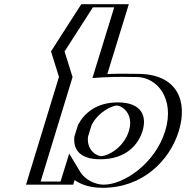

<svg xmlns="http://www.w3.org/2000/svg" viewBox="-20 -880 887 915"><path d="M619.3 -256C597.9 -186 534.6 -136 462.6 -136C402.7 -136 368.6 -173.7 374.7 -229.4L391.1 -282.8C419.9 -339.3 478.9 -377 536.3 -377C603.3 -377 641 -327 619.3 -256ZM304 0 321.8 -57.9C347 -15.9 399.5 15 469.4 15C619.4 15 761.4 -106 807.3 -256C853.1 -406 785.4 -528 635.4 -528C605.2 -528 536.3 -530.5 466 -526L568.9 -860H391.9L246.8 -634L285.2 -511L129 0ZM458 -121C538 -121 610.5 -178.3 634.3 -256C658.5 -335.2 615.8 -392 540.8 -392C475.7 -392 409.4 -348.6 376.6 -284.4L359.2 -228C352.3 -164.4 390.4 -121 458 -121ZM293.6 -15 148.6 -15 301.5 -515.3 263.9 -635.9 398.1 -845H549.3L446.1 -510L462.4 -511C531.8 -515.5 600.1 -513 630.8 -513C771.6 -513 836 -399 792.3 -256C748.6 -113 614.9 0 474 0C408.5 0 359.3 -29.2 336 -67.9L318.8 -96.6ZM359.2 -228 376.6 -284.4C409.4 -348.6 475.7 -392 540.8 -392C615.8 -392 658.5 -335.2 634.3 -256C610.5 -178.3 538 -121 458 -121C390.4 -121 352.3 -164.4 359.2 -228ZM293.6 -15 318.8 -96.6 336 -67.9C359.3 -29.2 408.5 0 474 0C614.9 0 748.6 -113 792.3 -256C836 -399 771.6 -513 630.8 -513C600.1 -513 531.8 -515.5 462.4 -511L446.1 -510L549.3 -845H398.1L263.9 -635.9L301.5 -515.3L148.6 -15ZM619.3 -256C641 -327 603.2 -377 536.3 -377C479 -377 419.9 -339.3 391.1 -282.8L374.7 -229.4C368.6 -173.7 402.7 -136 462.6 -136C534.5 -136 597.9 -186.1 619.3 -256ZM304 0 129 0 285.2 -511 246.8 -634 391.9 -860H568.9L466 -526C536.3 -530.5 605.2 -528 635.4 -528C785.4 -528 853.1 -406 807.3 -256C761.4 -106 619.4 15 469.4 15C399.5 15 347 -15.9 321.8 -57.9ZM458 -121C580.1 -121 639 -189.6 659.3 -256C679.9 -323.6 658.3 -392 540.8 -392C437.1 -392 379 -337.8 351.3 -283.4L334.5 -228.9C328.6 -175.3 352 -121 458 -121ZM268.6 -15 173.6 -15 325.8 -512.7 287.7 -634.8 422.6 -845H524.3L420.5 -508.2L468.4 -511.2C532.4 -515.3 596.8 -513 630.8 -513C728.1 -513 814.5 -410.3 767.3 -256C720.1 -101.7 571.4 0 474 0C436.5 0 386.1 -21.1 361.2 -62.7L309.7 -148.3ZM399.4 -228.5 416.4 -283.8C450.2 -350 517.7 -377 536.3 -377C560.6 -377 619.5 -338.6 594.3 -256C569.4 -174.7 492.1 -136 462.6 -136C441.3 -136 392.2 -163 399.4 -228.5ZM329 0 335.7 -21.8C364.6 -1.5 406.9 15 469.4 15C662.8 15 789.9 -117.3 832.3 -256C874.7 -394.7 828.9 -528 635.4 -528C612.7 -528 553.9 -529.8 491.5 -527.4L593.9 -860H367.4L223.1 -635.1L261 -513.5L104 0Z"/></svg>

Font: Hussar Outliner
Style: Obl
Weight: 700
Foundry: Cannot Into Space Fonts
Version: Version 0.92